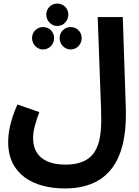

<svg xmlns="http://www.w3.org/2000/svg" viewBox="-20 -828 781 1079"><path d="M302 -682C337 -682 364 -711 364 -746C364 -781 337 -808 302 -808C268 -808 240 -781 240 -746C240 -711 268 -682 302 -682ZM26 -28C26 153 170 231 344 231C643 231 694 -6 687 -222L670 -732H529L548 -213C554 -41 540 97 347 97C238 97 166 50 166 -52C166 -94 178 -135 201 -198L78 -241C34 -143 26 -74 26 -28ZM222 -550C257 -550 284 -579 284 -614C284 -649 257 -676 222 -676C188 -676 160 -649 160 -614C160 -579 188 -550 222 -550ZM377 -550C412 -550 439 -579 439 -614C439 -649 412 -676 377 -676C343 -676 315 -649 315 -614C315 -579 343 -550 377 -550Z"/></svg>

Font: Noto Sans Arabic UI
Style: Bold
Weight: 700
Designer: Monotype Design Team, Nadine Chahine and Nizar Qandah
Foundry: Monotype Imaging Inc.
Version: Version 2.010